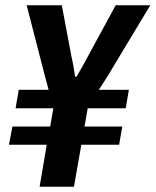

<svg xmlns="http://www.w3.org/2000/svg" viewBox="-20 -707 589 727"><path d="M130 0 157 -159H14L27 -228H170L182 -297H39L51 -367H164Q161 -379 156.5 -395.5Q152 -412 149 -423L81 -687H214L251 -491Q253 -483 255.5 -470Q258 -457 260.5 -442.5Q263 -428 264 -417H270Q279 -432 289 -450Q299 -468 307.5 -483.5Q316 -499 319 -505L418 -687H549L390 -423Q384 -413 373 -396Q362 -379 354 -367H468L456 -297H312L300 -228H443L431 -159H288L260 0Z"/></svg>

Font: Archivo ExtraCondensed
Style: Bold Italic
Weight: 700
Width: 2
Italic angle: -10°
Designer: Hector Gatti
Foundry: Omnibus-Type
Version: Version 2.001